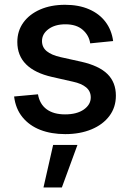

<svg xmlns="http://www.w3.org/2000/svg" viewBox="-20 -559 551 817"><path d="M257.8 11.7Q198.2 11.7 151.6 -6.3Q105 -24.4 75.7 -60.3Q46.4 -96.2 40 -148.4L141.6 -157.7Q148.9 -115.7 178.5 -94Q208 -72.3 256.8 -72.3Q307.1 -72.3 336.7 -93Q366.2 -113.8 366.2 -144.5Q366.2 -170.9 346.4 -187.3Q326.7 -203.6 290.5 -211.4L202.1 -231.4Q128.4 -248 91.1 -285.2Q53.7 -322.3 53.7 -380.4Q53.7 -427.2 79.3 -462.9Q105 -498.5 150.9 -518.6Q196.8 -538.6 256.8 -538.6Q315.4 -538.6 359.1 -519.5Q402.8 -500.5 429 -465.8Q455.1 -431.2 461.4 -384.3L363.8 -374.5Q358.9 -408.7 332 -432.1Q305.2 -455.6 258.3 -455.6Q213.9 -455.6 186.3 -435.1Q158.7 -414.6 158.7 -384.3Q158.7 -357.9 178.7 -341.3Q198.7 -324.7 237.8 -315.9L325.7 -296.4Q401.4 -279.3 437.3 -243.9Q473.1 -208.5 473.1 -151.9Q473.1 -102.5 445.6 -65.7Q418 -28.8 369.1 -8.5Q320.3 11.7 257.8 11.7ZM165 238.8 206.1 57.6H309.6L243.2 238.8Z"/></svg>

Font: Inter 24pt Medium
Style: Regular
Weight: 500
Designer: Rasmus Andersson
Foundry: rsms
Version: Version 4.001;git-66647c0bb